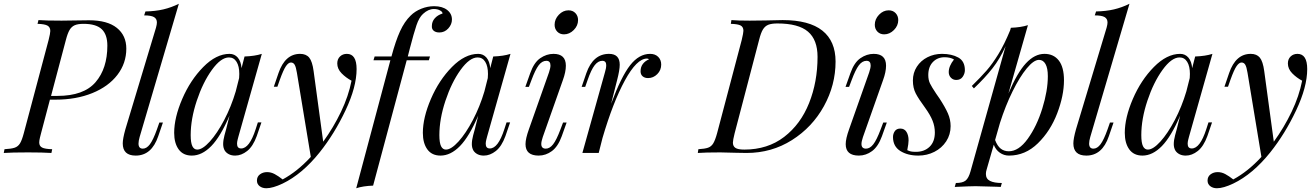

<svg xmlns="http://www.w3.org/2000/svg" viewBox="-53 -815 7008 1023"><path d="M620 -556Q620 -478 572.5 -416Q525 -354 439 -319Q353 -284 243 -284H213L166 -106Q164 -99 160 -82.5Q156 -66 156 -56Q156 -37 171 -29Q186 -21 225 -20L221 0Q175 -3 97 -3Q9 -3 -33 0L-29 -20Q7 -22 25 -28Q43 -34 53.5 -51Q64 -68 74 -106L206 -602Q215 -638 215 -650Q215 -670 200 -678.5Q185 -687 147 -688L152 -708Q192 -705 275 -705Q323 -705 347 -706L421 -707Q519 -707 569.5 -666.5Q620 -626 620 -556ZM519 -572Q519 -631 489 -659.5Q459 -688 392 -688Q362 -688 345 -680.5Q328 -673 317.5 -655Q307 -637 298 -602L219 -304H253Q393 -304 456 -377Q519 -450 519 -572Z M685 -50Q685 -23 708 -23Q728 -23 745.5 -46Q763 -69 783 -125L796 -162H815L790 -89Q755 14 670 14Q601 14 601 -51Q601 -76 615 -126L778 -667Q783 -685 783 -695Q783 -715 767.5 -724Q752 -733 715 -733L722 -754Q775 -755 817.5 -765Q860 -775 900 -795L691 -85Q685 -64 685 -50Z M1321 -163H1340L1315 -90Q1295 -35 1264 -10.5Q1233 14 1200 14Q1181 14 1167 7Q1153 0 1145 -12Q1136 -27 1136 -47Q1136 -68 1143 -94Q1150 -120 1152 -127L1170 -199Q1122 -87 1072.5 -36.5Q1023 14 969 14Q923 14 899 -19Q875 -52 875 -107Q875 -188 918 -288Q961 -388 1030 -458Q1099 -528 1170 -528Q1197 -528 1214 -508Q1231 -488 1234 -452L1250 -514Q1305 -516 1342 -528L1217 -86Q1216 -82 1213 -70.5Q1210 -59 1210 -49Q1210 -24 1232 -24Q1276 -24 1309 -126ZM1203 -328 1221 -399Q1222 -407 1222 -421Q1222 -462 1207.5 -485.5Q1193 -509 1167 -509Q1124 -509 1076 -442.5Q1028 -376 995.5 -278.5Q963 -181 963 -95Q963 -54 972 -36Q981 -18 998 -18Q1026 -18 1065 -61Q1104 -104 1141.5 -175.5Q1179 -247 1203 -328Z M1847 -447Q1847 -352 1788 -227Q1729 -102 1650 -3Q1557 113 1453 163Q1400 188 1366 188Q1345 188 1330.5 177Q1316 166 1316 147Q1316 126 1332 114Q1348 102 1370 102Q1391 102 1410.5 112.5Q1430 123 1453 141Q1531 99 1603 21L1529 -427Q1524 -458 1517 -470Q1510 -482 1497 -482Q1484 -482 1470.5 -462.5Q1457 -443 1438 -390L1425 -353H1406L1431 -426Q1466 -528 1546 -528Q1578 -528 1594.5 -508Q1611 -488 1618 -436L1669 -60Q1724 -136 1764 -219.5Q1804 -303 1820 -385Q1790 -401 1767 -424.5Q1744 -448 1744 -477Q1744 -500 1758.5 -514Q1773 -528 1795 -528Q1847 -528 1847 -447Z M2355 -711Q2355 -685 2335.5 -663.5Q2316 -642 2288 -642Q2269 -642 2258 -651Q2247 -660 2248 -676Q2248 -700 2263.5 -717.5Q2279 -735 2305 -743Q2305 -752 2291.5 -759.5Q2278 -767 2259 -767Q2229 -767 2201 -741Q2180 -722 2166 -680.5Q2152 -639 2131 -558L2120 -515V-514H2238L2232 -494H2114L1935 174Q1881 176 1845 188L2027 -494H1937L1943 -514H2033V-515Q2055 -597 2078.5 -648.5Q2102 -700 2135 -732Q2158 -755 2191.5 -768.5Q2225 -782 2260 -782Q2304 -782 2329.5 -762Q2355 -742 2355 -711Z M2646 -163H2665L2640 -90Q2620 -35 2589 -10.5Q2558 14 2525 14Q2506 14 2492 7Q2478 0 2470 -12Q2461 -27 2461 -47Q2461 -68 2468 -94Q2475 -120 2477 -127L2495 -199Q2447 -87 2397.5 -36.5Q2348 14 2294 14Q2248 14 2224 -19Q2200 -52 2200 -107Q2200 -188 2243 -288Q2286 -388 2355 -458Q2424 -528 2495 -528Q2522 -528 2539 -508Q2556 -488 2559 -452L2575 -514Q2630 -516 2667 -528L2542 -86Q2541 -82 2538 -70.5Q2535 -59 2535 -49Q2535 -24 2557 -24Q2601 -24 2634 -126ZM2528 -328 2546 -399Q2547 -407 2547 -421Q2547 -462 2532.5 -485.5Q2518 -509 2492 -509Q2449 -509 2401 -442.5Q2353 -376 2320.5 -278.5Q2288 -181 2288 -95Q2288 -54 2297 -36Q2306 -18 2323 -18Q2351 -18 2390 -61Q2429 -104 2466.5 -175.5Q2504 -247 2528 -328Z M2976 -760Q2999 -760 3013 -745Q3027 -730 3027 -708Q3027 -678 3004 -655Q2981 -632 2952 -632Q2930 -632 2916 -646.5Q2902 -661 2902 -683Q2902 -713 2924.5 -736.5Q2947 -760 2976 -760ZM2880 -466Q2880 -491 2858 -491Q2835 -491 2817 -467Q2799 -443 2779 -389L2765 -352H2746L2772 -425Q2792 -482 2825.5 -505Q2859 -528 2896 -528Q2962 -528 2962 -465Q2962 -432 2946 -388L2839 -85Q2831 -61 2831 -48Q2831 -23 2855 -23Q2876 -23 2894 -46Q2912 -69 2933 -125L2947 -162H2966L2940 -89Q2920 -34 2887.5 -10Q2855 14 2817 14Q2747 14 2747 -47Q2747 -76 2765 -126L2872 -429Q2880 -453 2880 -466Z M3470 -471Q3470 -441 3449 -420Q3428 -399 3400 -399Q3382 -399 3371 -408.5Q3360 -418 3360 -435Q3360 -458 3372 -474Q3384 -490 3405 -499Q3401 -503 3394 -503Q3340 -503 3276.5 -386.5Q3213 -270 3157 -79L3137 0H3050L3170 -429Q3177 -451 3177 -468Q3177 -491 3156 -491Q3134 -491 3115.5 -467.5Q3097 -444 3078 -389L3065 -352H3046L3071 -425Q3107 -528 3192 -528Q3249 -528 3249 -470Q3249 -442 3235 -388L3203 -262Q3257 -407 3304.5 -467.5Q3352 -528 3411 -528Q3438 -528 3454 -512Q3470 -496 3470 -471Z M3925 0 3867 -1Q3811 -3 3785 -3Q3704 -3 3665 0L3668 -20Q3702 -22 3719.5 -28Q3737 -34 3747.5 -51.5Q3758 -69 3768 -106L3899 -602Q3908 -640 3908 -651Q3908 -671 3893.5 -679Q3879 -687 3841 -688L3844 -708Q3878 -705 3941 -705L4026 -706Q4094 -708 4117 -708Q4258 -708 4328.5 -652Q4399 -596 4399 -487Q4399 -362 4337 -249.5Q4275 -137 4166.5 -68.5Q4058 0 3925 0ZM4303 -512Q4303 -603 4252 -646.5Q4201 -690 4089 -690Q4058 -690 4040.5 -683Q4023 -676 4012 -658Q4001 -640 3992 -604L3861 -104Q3852 -68 3852 -55Q3852 -36 3865.5 -27Q3879 -18 3913 -18Q4037 -18 4125 -85.5Q4213 -153 4258 -266Q4303 -379 4303 -512Z M4682 -760Q4705 -760 4719 -745Q4733 -730 4733 -708Q4733 -678 4710 -655Q4687 -632 4658 -632Q4636 -632 4622 -646.5Q4608 -661 4608 -683Q4608 -713 4630.5 -736.5Q4653 -760 4682 -760ZM4586 -466Q4586 -491 4564 -491Q4541 -491 4523 -467Q4505 -443 4485 -389L4471 -352H4452L4478 -425Q4498 -482 4531.5 -505Q4565 -528 4602 -528Q4668 -528 4668 -465Q4668 -432 4652 -388L4545 -85Q4537 -61 4537 -48Q4537 -23 4561 -23Q4582 -23 4600 -46Q4618 -69 4639 -125L4653 -162H4672L4646 -89Q4626 -34 4593.5 -10Q4561 14 4523 14Q4453 14 4453 -47Q4453 -76 4471 -126L4578 -429Q4586 -453 4586 -466Z M4827 -6Q4872 -6 4900 -33Q4928 -60 4928 -109Q4928 -141 4916 -171.5Q4904 -202 4876 -241Q4842 -287 4826.5 -316.5Q4811 -346 4811 -386Q4811 -427 4832 -459.5Q4853 -492 4888.5 -510Q4924 -528 4966 -528Q5018 -528 5053 -508.5Q5088 -489 5088 -441Q5088 -423 5076.5 -406Q5065 -389 5042 -389Q5025 -389 5013.5 -401Q5002 -413 5002 -431Q5002 -463 5030 -498Q5011 -510 4980 -510Q4942 -510 4917.5 -484.5Q4893 -459 4893 -415Q4893 -389 4902 -370.5Q4911 -352 4935 -316L4953 -290Q4983 -244 4997.5 -211Q5012 -178 5012 -143Q5012 -98 4988.5 -62Q4965 -26 4925.5 -6Q4886 14 4840 14Q4783 14 4744 -10.5Q4705 -35 4705 -85Q4705 -102 4714.5 -116Q4724 -130 4744 -130Q4766 -130 4777 -112Q4788 -94 4788 -67Q4788 -50 4781 -15Q4791 -10 4800.5 -8Q4810 -6 4827 -6Z M5616 -387Q5616 -306 5580 -211.5Q5544 -117 5477 -51.5Q5410 14 5323 14Q5296 14 5274 -1.5Q5252 -17 5242 -44L5204 88Q5200 100 5200 112Q5200 138 5222 149Q5244 160 5285 160L5279 181L5258 180Q5171 177 5145 177Q5118 177 5034 181L5040 160Q5076 160 5092 147Q5108 134 5118 98L5305 -569Q5275 -502 5235 -451Q5195 -400 5136 -344L5125 -357Q5172 -403 5203.5 -439Q5235 -475 5266.5 -526.5Q5298 -578 5329 -653L5333 -667Q5387 -669 5424 -681L5320 -317Q5367 -428 5413.5 -478Q5460 -528 5512 -528Q5561 -528 5588.5 -492.5Q5616 -457 5616 -387ZM5530 -409Q5530 -452 5517.5 -474Q5505 -496 5483 -496Q5455 -496 5417.5 -450.5Q5380 -405 5342 -328Q5304 -251 5275 -160L5249 -69Q5261 -37 5279 -23Q5297 -9 5322 -9Q5375 -9 5423 -75.5Q5471 -142 5500.5 -237Q5530 -332 5530 -409Z M5750 -50Q5750 -23 5773 -23Q5793 -23 5810.5 -46Q5828 -69 5848 -125L5861 -162H5880L5855 -89Q5820 14 5735 14Q5666 14 5666 -51Q5666 -76 5680 -126L5843 -667Q5848 -685 5848 -695Q5848 -715 5832.5 -724Q5817 -733 5780 -733L5787 -754Q5840 -755 5882.5 -765Q5925 -775 5965 -795L5756 -85Q5750 -64 5750 -50Z M6386 -163H6405L6380 -90Q6360 -35 6329 -10.5Q6298 14 6265 14Q6246 14 6232 7Q6218 0 6210 -12Q6201 -27 6201 -47Q6201 -68 6208 -94Q6215 -120 6217 -127L6235 -199Q6187 -87 6137.5 -36.5Q6088 14 6034 14Q5988 14 5964 -19Q5940 -52 5940 -107Q5940 -188 5983 -288Q6026 -388 6095 -458Q6164 -528 6235 -528Q6262 -528 6279 -508Q6296 -488 6299 -452L6315 -514Q6370 -516 6407 -528L6282 -86Q6281 -82 6278 -70.5Q6275 -59 6275 -49Q6275 -24 6297 -24Q6341 -24 6374 -126ZM6268 -328 6286 -399Q6287 -407 6287 -421Q6287 -462 6272.5 -485.5Q6258 -509 6232 -509Q6189 -509 6141 -442.5Q6093 -376 6060.5 -278.5Q6028 -181 6028 -95Q6028 -54 6037 -36Q6046 -18 6063 -18Q6091 -18 6130 -61Q6169 -104 6206.5 -175.5Q6244 -247 6268 -328Z M6912 -447Q6912 -352 6853 -227Q6794 -102 6715 -3Q6622 113 6518 163Q6465 188 6431 188Q6410 188 6395.5 177Q6381 166 6381 147Q6381 126 6397 114Q6413 102 6435 102Q6456 102 6475.5 112.5Q6495 123 6518 141Q6596 99 6668 21L6594 -427Q6589 -458 6582 -470Q6575 -482 6562 -482Q6549 -482 6535.5 -462.5Q6522 -443 6503 -390L6490 -353H6471L6496 -426Q6531 -528 6611 -528Q6643 -528 6659.5 -508Q6676 -488 6683 -436L6734 -60Q6789 -136 6829 -219.5Q6869 -303 6885 -385Q6855 -401 6832 -424.5Q6809 -448 6809 -477Q6809 -500 6823.5 -514Q6838 -528 6860 -528Q6912 -528 6912 -447Z"/></svg>

Font: Playfair Display
Style: Italic
Weight: 400
Italic angle: -14°
Designer: Claus Eggers Sørensen
Foundry: Claus Eggers Sørensen
Version: Version 1.200; ttfautohint (v1.6)